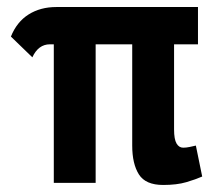

<svg xmlns="http://www.w3.org/2000/svg" viewBox="-20 -520 618 546"><path d="M475 -152Q475 -124 482 -112Q489 -100 501 -100Q509 -100 519 -102Q529 -104 537 -106L555 -18Q537 -10 510 -2Q483 6 444 6Q394 6 375 -24Q356 -54 356 -106V-394H252V0H133V-394H122Q89 -394 72 -357L11 -416Q28 -458 61.5 -479Q95 -500 140 -500H543V-394H475Z"/></svg>

Font: PT Sans Narrow
Style: Bold
Weight: 700
Width: 3
Designer: A.Korolkova, O.Umpeleva, V.Yefimov
Foundry: ParaType Ltd
Version: Version 2.003W OFL